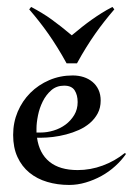

<svg xmlns="http://www.w3.org/2000/svg" viewBox="-20 -504 376 542"><path d="M335.9 -69.8Q323.2 -51.3 305.4 -35.2Q287.6 -19 266.4 -7.3Q245.1 4.4 221.9 11.2Q198.7 18.1 175.3 18.1Q142.1 18.1 113.3 9.5Q84.5 1 63 -16.6Q41.5 -34.2 29.3 -60.8Q17.1 -87.4 17.1 -123Q17.1 -158.2 30 -188.7Q43 -219.2 65.7 -241.9Q88.4 -264.6 119.1 -277.8Q149.9 -291 185.1 -291Q201.7 -291 216.1 -286.4Q230.5 -281.7 241.2 -272.7Q252 -263.7 258.1 -250.5Q264.2 -237.3 264.2 -220.2Q264.2 -199.7 255.9 -184.1Q247.6 -168.5 233.9 -156.7Q220.2 -145 202.9 -137.2Q185.5 -129.4 166.7 -124.5Q147.9 -119.6 129.6 -117.4Q111.3 -115.2 96.2 -115.2H84.5Q90.8 -70.8 119.6 -47.4Q148.4 -23.9 199.2 -23.9Q235.4 -23.9 269.8 -36.6Q304.2 -49.3 332 -71.8ZM83 -129.9H95.2Q112.8 -129.9 131.3 -135.5Q149.9 -141.1 164.8 -152.1Q179.7 -163.1 189.5 -179.2Q199.2 -195.3 199.2 -215.8Q199.2 -235.8 190.7 -249Q182.1 -262.2 161.1 -262.2Q139.6 -262.2 124.8 -249.3Q109.9 -236.3 100.6 -217.5Q91.3 -198.7 87.2 -178Q83 -157.2 83 -141.1ZM67.9 -484.4Q84.5 -475.6 98.6 -467Q112.8 -458.5 126.2 -448.7Q139.6 -439 153.3 -428.2Q167 -417.5 182.6 -404.3Q198.2 -417.5 211.9 -428.2Q225.6 -439 239 -448.5Q252.4 -458 266.4 -466.8Q280.3 -475.6 297.4 -484.4L302.7 -477.5Q287.6 -460 274.4 -443.1Q261.2 -426.3 248.5 -408.2Q235.8 -390.1 223.4 -370.1Q210.9 -350.1 197.3 -325.2H168Q154.3 -350.1 141.8 -370.1Q129.4 -390.1 116.7 -408.2Q104 -426.3 90.8 -443.1Q77.6 -460 62.5 -477.5Z"/></svg>

Font: Montez
Style: Regular
Weight: 400
Designer: Astigmatic (AOETI)
Foundry: Astigmatic (AOETI)
Version: Version 1.001